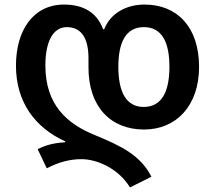

<svg xmlns="http://www.w3.org/2000/svg" viewBox="-20 -572 943 842"><path d="M550 250 644 203C597 111 517 70 395 20C275 -29 179 -111 179 -285C179 -385 210 -453 273 -453C335 -453 368 -407 368 -317V-276C368 -106 463 -4 612 -4C751 -4 853 -106 853 -279C853 -452 758 -552 614 -552C535 -552 465 -515 437 -444H432C406 -515 348 -552 261 -552C125 -552 50 -438 50 -284C50 -126 132 -13 266 48V52C208 55 174 68 145 82L185 166C234 141 282 126 337 126C408 126 501 169 550 250ZM610 -103C532 -103 499 -171 499 -279C499 -387 532 -453 611 -453C690 -453 723 -387 723 -279C723 -171 690 -103 610 -103Z"/></svg>

Font: Noto Sans Georgian SemiBold
Style: Regular
Weight: 600
Designer: Monotype Design Team, Akaki Razmadze
Foundry: Google LLC
Version: Version 2.005